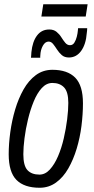

<svg xmlns="http://www.w3.org/2000/svg" viewBox="-20 -875 441 905"><path d="M167 10Q94 10 57.5 -27Q21 -64 21 -148Q21 -197 28.5 -252Q36 -307 51.5 -359Q67 -411 91 -453.5Q115 -496 149 -521Q183 -546 227 -546Q298 -546 334.5 -509Q371 -472 371 -388Q371 -337 364 -281.5Q357 -226 341.5 -174.5Q326 -123 302 -81Q278 -39 244 -14.5Q210 10 167 10ZM166 -52Q193 -52 215 -76Q237 -100 253.5 -138.5Q270 -177 280.5 -222.5Q291 -268 296.5 -312Q302 -356 302 -390Q302 -442 282 -463Q262 -484 227 -484Q199 -484 177 -460Q155 -436 139 -397Q123 -358 112 -312.5Q101 -267 95.5 -223.5Q90 -180 90 -148Q90 -94 109.5 -73Q129 -52 166 -52ZM126 -603Q127 -609 127 -613.5Q127 -618 128 -629Q133 -679 154.5 -707.5Q176 -736 212 -736Q233 -736 246.5 -725Q260 -714 269 -699.5Q278 -685 287.5 -673.5Q297 -662 310 -662Q323 -662 330.5 -674Q338 -686 342 -702Q346 -718 347 -731Q347 -733 347.5 -736.5Q348 -740 348 -742H391Q391 -733 389 -719Q385 -666 362.5 -635Q340 -604 305 -604Q284 -604 271 -615.5Q258 -627 248.5 -642Q239 -657 230 -668Q221 -679 209 -679Q193 -679 182 -659.5Q171 -640 170 -613Q169 -606 169.5 -605Q170 -604 170 -603ZM175 -797 184 -855H393L384 -797Z"/></svg>

Font: Georama SemiCondensed
Style: Italic
Weight: 400
Width: 4
Italic angle: -9°
Designer: Jean-Baptiste Levee
Foundry: Production Type
Version: Version 1.000